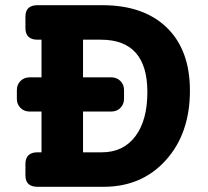

<svg xmlns="http://www.w3.org/2000/svg" viewBox="-20 -720 802 740"><path d="M374 -700Q534 -700 623 -613.5Q712 -527 712 -371Q712 -206 619.5 -103Q527 0 379 0H125Q78 0 78 -44V-88Q78 -133 125 -133H140V-290H95Q73 -290 59 -304Q45 -318 45 -339V-373Q45 -394 59 -408Q73 -422 95 -422H140V-567H125Q78 -567 78 -612V-656Q78 -700 125 -700ZM373 -133Q455 -133 501.5 -194.5Q548 -256 548 -365Q548 -567 369 -567H300V-422H408Q430 -422 444 -408Q458 -394 458 -373V-339Q458 -318 444 -304Q430 -290 408 -290H300V-133Z"/></svg>

Font: Solway ExtraBold
Style: Regular
Weight: 800
Designer: Mariya V. Pigoulevskaya
Foundry: The Northern Block Ltd.
Version: Version 1.000;hotconv 1.0.109;makeotfexe 2.5.65596